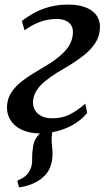

<svg xmlns="http://www.w3.org/2000/svg" viewBox="-20 -570 466 835"><path d="M63 245 55 216Q77 206.5 90.2 195.8Q103.5 185 111 168Q120.5 150 119.8 124.5Q119 99 123 73.5Q125.5 44.5 141.5 24.5Q157.5 4.5 169 -10.5L233 -47.5Q216.5 -27.5 210.2 -5Q204 17.5 204.5 42Q205 55 206.8 71Q208.5 87 208.5 102Q208 134 196.8 160.8Q185.5 187.5 158.5 208Q139.5 222 117 231.2Q94.5 240.5 63 245ZM154 10Q108 10 75 -5.5Q42 -21 25.2 -48.2Q8.5 -75.5 10.5 -109.5Q12.5 -142.5 29.5 -168.2Q46.5 -194 73 -215Q99.5 -236 131 -254.5Q162.5 -273 193 -292Q242.5 -323 268.8 -355Q295 -387 297 -425Q298.5 -446 289.5 -460Q280.5 -474 264.2 -480.8Q248 -487.5 226.5 -487.5Q184.5 -487.5 148 -472.5Q111.5 -457.5 87 -438L75 -478.5Q97 -496 126.5 -512.5Q156 -529 193.5 -539.5Q231 -550 276 -550Q343.5 -550 380.5 -522.5Q417.5 -495 414.5 -445.5Q412.5 -410.5 394.2 -382.8Q376 -355 347.8 -332Q319.5 -309 287.2 -289.2Q255 -269.5 224.5 -251.5Q197.5 -234.5 175 -216Q152.5 -197.5 138.8 -175.8Q125 -154 123.5 -128Q122.5 -108 131.8 -91.5Q141 -75 160.2 -65.2Q179.5 -55.5 208 -55.5Q250 -55.5 282.5 -71.8Q315 -88 351 -119.5L359 -78.5Q332.5 -47 297.8 -27.5Q263 -8 226 1Q189 10 154 10Z"/></svg>

Font: Merriweather 60pt Medium
Style: Italic
Weight: 500
Italic angle: -7.8°
Version: Version 2.101